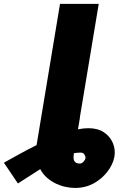

<svg xmlns="http://www.w3.org/2000/svg" viewBox="-193 -747 688 972"><path d="M-109.4 41.2Q-85.9 28.1 -60.2 14.4Q-34.4 0.7 -7.8 -12.4L110.8 -727.3H306.8L210.9 -150.6H211.6L201.7 -92.3Q215.9 -95.2 229 -96.6Q242.2 -98 254.3 -98Q301.5 -98 332.7 -77.4Q348.4 -67.1 359.7 -53.4Q371.1 -39.8 378 -23.8Q384.9 -7.8 387.1 9.8Q389.2 27.3 386.4 45.5Q382.5 66.8 372.9 86.6Q363.3 106.5 349.4 123.9Q335.6 141.3 318.7 155.7Q301.8 170.1 283 180.4Q239.7 204.5 187.5 204.5Q165.5 204.5 140.3 199.4Q115.1 194.2 90.9 182.9Q66.8 171.5 45.6 153.4Q24.5 135.3 10.7 109.4Q9.9 109.7 9.6 110.1Q9.2 110.4 8.5 110.8L-102.3 181.8L-173.3 76.7ZM211.6 81Q216.6 81 221.4 78.3Q226.2 75.6 230.1 71.4Q234 67.1 236.9 61.8Q239.7 56.5 240.1 51.1Q240.4 46.5 235.1 36.2Q229.4 25.6 215.9 25.6Q207 25.6 198.5 26.3Q190 27 181.5 28.4Q179.3 40.8 179.3 50.6Q179.3 60.4 182.7 67.1Q186.1 73.9 193 77.4Q199.9 81 211.6 81Z"/></svg>

Font: Inter P Black
Style: Italic
Weight: 900
Italic angle: -9.40001°
Designer: Rasmus Andersson
Foundry: rsms
Version: Version 3.018;git-588b23468